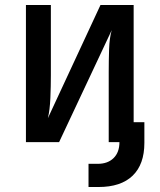

<svg xmlns="http://www.w3.org/2000/svg" viewBox="-20 -570 640 770"><path d="M84 0V-550H184V-269Q184 -225 182 -177Q180 -129 172 -96L383 -550H516V-80H559V3Q559 89 512 134.5Q465 180 375 180H335V87H372Q412 87 435.5 64Q459 41 459 0H416V-281Q416 -326 417.5 -372Q419 -418 428 -449L217 0Z"/></svg>

Font: Pitagon Sans Mono SemiBold
Style: Regular
Weight: 600
Monospace: yes
Designer: Travis Tran
Foundry: Pitagon
Version: Version 1.001; ttfautohint (v1.8.4.7-5d5b);gftools[0.9.26]